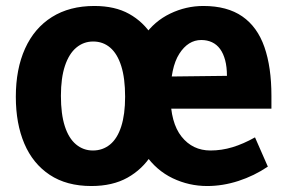

<svg xmlns="http://www.w3.org/2000/svg" viewBox="-20 -606 951 643"><path d="M286 17Q203 17 146.5 -20.5Q90 -58 61.5 -125Q33 -192 33 -282Q33 -375 64 -443.5Q95 -512 154 -549Q213 -586 296 -586Q365 -586 412.5 -559.5Q460 -533 490 -486H463Q497 -535 550 -560.5Q603 -586 661 -586Q741 -586 791.5 -551Q842 -516 865.5 -448.5Q889 -381 889 -285V-242H483L485 -349L740 -352Q740 -382 734 -404.5Q728 -427 717 -442Q706 -457 690 -464.5Q674 -472 654 -472Q610 -472 580.5 -426Q551 -380 551 -286Q551 -195 588 -148.5Q625 -102 685 -102Q722 -102 758.5 -113Q795 -124 834 -146L877 -48Q831 -17 778.5 0Q726 17 674 17Q613 17 558.5 -9Q504 -35 467 -88H488Q457 -39 407 -11Q357 17 286 17ZM291 -102Q324 -102 348.5 -122Q373 -142 386 -182.5Q399 -223 399 -282Q399 -344 386 -385Q373 -426 349 -446.5Q325 -467 292 -467Q260 -467 235.5 -446.5Q211 -426 197.5 -385.5Q184 -345 184 -285Q184 -224 197 -183.5Q210 -143 234.5 -122.5Q259 -102 291 -102Z"/></svg>

Font: Yaldevi
Style: Bold
Weight: 700
Designer: Sol Matas, Rajitha Manaperi, Kosala Senevirathne
Foundry: Mooniak
Version: Version 1.100